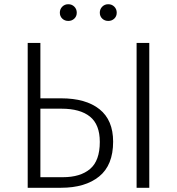

<svg xmlns="http://www.w3.org/2000/svg" viewBox="-20 -888 837 908"><path d="M515 -218Q515 -107 449 -53.5Q383 0 269 0H111V-685H171V-423H269Q386 -423 450.5 -371.5Q515 -320 515 -218ZM686 -685V0H626V-685ZM452 -217Q452 -299 405.5 -336.5Q359 -374 271 -374H171V-50H277Q360 -50 406 -89Q452 -128 452 -217ZM343 -828Q343 -811 331.5 -800Q320 -789 303 -789Q286 -789 274.5 -800Q263 -811 263 -828Q263 -845 274.5 -856.5Q286 -868 303 -868Q320 -868 331.5 -856.5Q343 -845 343 -828ZM532 -828Q532 -811 520.5 -800Q509 -789 492 -789Q475 -789 463.5 -800Q452 -811 452 -828Q452 -845 463.5 -856.5Q475 -868 492 -868Q509 -868 520.5 -856.5Q532 -845 532 -828Z"/></svg>

Font: Fira Sans Light
Style: Regular
Weight: 300
Designer: bBox Type GmbH & Carrois Corporate GbR & Edenspiekermann AG
Foundry: bBox Type GmbH & Carrois Corporate GbR & Edenspiekermann AG
Version: Version 4.301